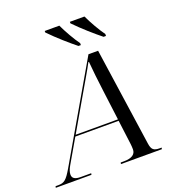

<svg xmlns="http://www.w3.org/2000/svg" viewBox="-226 -1071 1090 1199"><g transform="rotate(-20 319.0 -472.0)"><path d="M374 -784H390V-797C362 -835 326 -899 305 -944H208V-934C262 -878 329 -820 374 -784ZM541 -784H557V-797C529 -835 493 -899 472 -944H375V-934C429 -878 496 -820 541 -784ZM-62 0H175L177 -10H108C70 -10 52 -21 52 -46C52 -60 57 -78 71 -102L162 -259H450L471 -95C472 -86 473 -72 473 -61C473 -29 448 -10 396 -10H373L371 0H643L645 -10H632C593 -10 579 -21 573 -63L479 -714H415L52 -88C14 -23 -2 -10 -41 -10H-60ZM286 -473C320 -532 379 -631 401 -674C404 -631 416 -523 424 -464L449 -269H168Z"/></g></svg>

Font: Noto Serif Display
Style: Italic
Weight: 400
Italic angle: -12°
Designer: Monotype Design Team
Foundry: Monotype Imaging Inc.
Version: Version 2.009